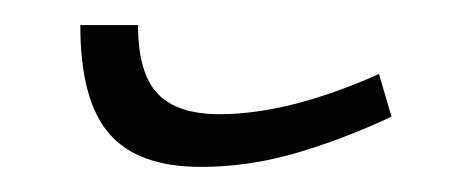

<svg xmlns="http://www.w3.org/2000/svg" viewBox="-20 -350 372 153"><path d="M44 -330H90Q90 -292 105.5 -275.5Q121 -259 155 -259Q210 -259 282 -291L292 -257Q251 -238 214 -227.5Q177 -217 140 -217Q90 -217 67 -243.5Q44 -270 44 -330Z"/></svg>

Font: Noto Serif Armenian Light Cond
Style: Regular
Weight: 300
Width: 3
Designer: Monotype Design team
Foundry: Monotype Imaging Inc.
Version: Version 1.000